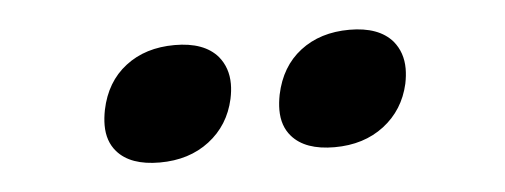

<svg xmlns="http://www.w3.org/2000/svg" viewBox="-27 -804 595 226"><g transform="rotate(-5 271.0 -691.0)"><path d="M234.9 -740.2Q246.1 -726.6 246.1 -707.5Q246.1 -699.2 244.1 -689.9Q237.3 -659.2 213.4 -640.9Q189.5 -622.6 154.8 -622.6Q120.1 -622.6 104.5 -640.6Q93.8 -652.8 93.8 -671.9Q93.8 -680.2 95.7 -689.9Q102.5 -722.7 126 -740.7Q149.4 -758.8 184.1 -758.8Q218.8 -758.8 234.9 -740.2ZM441.4 -740.2Q452.6 -726.6 452.6 -707.5Q452.6 -699.2 450.7 -689.9Q443.8 -659.2 419.9 -640.9Q396 -622.6 361.3 -622.6Q326.7 -622.6 311 -640.6Q300.3 -652.8 300.3 -671.9Q300.3 -680.2 302.2 -689.9Q309.1 -722.7 332.5 -740.7Q356 -758.8 390.6 -758.8Q425.3 -758.8 441.4 -740.2Z"/></g></svg>

Font: Open Sans Hebrew Condensed Extra Bold
Style: Italic
Weight: 800
Width: 3
Italic angle: -12°
Foundry: Ascender Corporation, Yanek Iontef
Version: Version 2.001;PS 002.001;hotconv 1.0.70;makeotf.lib2.5.58329